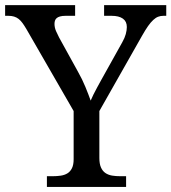

<svg xmlns="http://www.w3.org/2000/svg" viewBox="-25 -734 673 754"><path d="M159.2 0V-42H182.1Q198.7 -42 213.6 -44.2Q228.5 -46.4 239.7 -53.2Q251 -60.1 257.6 -73.5Q264.2 -86.9 264.2 -108.9V-297.9L79.1 -619.1Q70.8 -633.3 63.5 -643.3Q56.2 -653.3 48.1 -659.7Q40 -666 30.3 -668.9Q20.5 -671.9 7.8 -671.9H-4.9V-713.9H270V-671.9H232.9Q219.2 -671.9 210.7 -669.4Q202.1 -667 197.3 -662.6Q192.4 -658.2 190.7 -652.3Q189 -646.5 189 -640.1Q189 -626 195.1 -611.8Q201.2 -597.7 207 -586.9L280.8 -453.1Q298.3 -422.4 310.5 -392.3Q322.8 -362.3 331.1 -338.9Q335.4 -349.6 342 -362.8Q348.6 -376 356.7 -390.9Q364.7 -405.8 373.5 -421.6Q382.3 -437.5 391.1 -453.1L455.1 -567.9Q464.8 -585 469 -600.3Q473.1 -615.7 473.1 -627.9Q473.1 -649.9 457.5 -660.9Q441.9 -671.9 413.1 -671.9H383.8V-713.9H627.9V-671.9H616.2Q605.5 -671.9 595.9 -668.2Q586.4 -664.6 576.7 -655.5Q566.9 -646.5 556.4 -631.6Q545.9 -616.7 533.2 -594.2L365.2 -297.9V-113.8Q365.2 -90.3 371.6 -76.2Q377.9 -62 389.2 -54.4Q400.4 -46.9 415.3 -44.4Q430.2 -42 446.8 -42H470.2V0Z"/></svg>

Font: Droid Serif
Style: Regular
Weight: 400
Version: Version 1.00 build 112